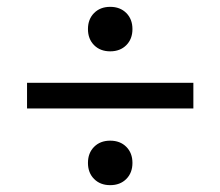

<svg xmlns="http://www.w3.org/2000/svg" viewBox="-20 -596 644 561"><path d="M367 -511Q367 -482 349 -464Q331 -446 302 -446Q273 -446 255 -464Q237 -482 237 -511Q237 -540 255 -558Q273 -576 302 -576Q331 -576 349 -558Q367 -540 367 -511ZM545 -279H59V-354H545ZM367 -120Q367 -91 349 -73Q331 -55 302 -55Q273 -55 255 -73Q237 -91 237 -120Q237 -149 255 -167Q273 -185 302 -185Q331 -185 349 -167Q367 -149 367 -120Z"/></svg>

Font: Work Sans
Style: Regular
Weight: 400
Designer: Wei Huang
Foundry: Wei Huang
Version: Version 1.500; ttfautohint (v1.6)